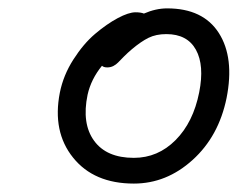

<svg xmlns="http://www.w3.org/2000/svg" viewBox="-20 -726 578 456"><path d="M297.9 -290Q203.1 -290 153.6 -351.6Q104 -413.1 122.1 -505.9Q130.4 -547.4 154.3 -584.7Q178.2 -622.1 205.8 -645.5Q233.4 -668.9 259.5 -682.9Q285.6 -696.8 301.8 -696.8Q314.5 -696.8 321.8 -693.8Q350.1 -706.1 377 -706.1Q462.4 -706.1 499.8 -647.5Q537.1 -588.9 518.1 -493.2Q499.5 -402.3 437.5 -346.2Q375.5 -290 297.9 -290ZM188 -501Q173.8 -432.6 203.4 -391.8Q232.9 -351.1 297.9 -351.1Q355 -351.1 397 -393.3Q439 -435.5 453.1 -506.8Q465.8 -570.8 445.3 -607.9Q424.8 -645 375 -645Q350.6 -645 332.8 -636.2Q314.9 -627.4 293 -608.9Q283.7 -601.1 274.4 -591.8Q265.1 -582.5 260.5 -577.6Q255.9 -572.8 249.3 -569.3Q242.7 -565.9 234.9 -565.9Q226.1 -565.9 222.2 -569.8Q196.3 -538.1 188 -501Z"/></svg>

Font: Shantell Sans Irregular
Style: Italic
Weight: 300
Italic angle: -11.31°
Designer: Stephen Nixon, Anya Danilova, Shantell Martin
Foundry: Arrow Type
Version: Version 1.006;[9816181b4]